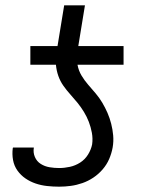

<svg xmlns="http://www.w3.org/2000/svg" viewBox="-20 -693 540 721"><path d="M202 8Q179 8 156.5 5.5Q134 3 113.5 -4Q93 -11 75.5 -23Q58 -35 45.5 -52.5Q33 -70 29 -92Q25 -114 28 -137L29 -139H107V-138Q104 -120 111 -103.5Q118 -87 133 -77.5Q148 -68 166 -65Q184 -62 202 -62Q222 -62 242.5 -66.5Q263 -71 281 -82.5Q299 -94 310.5 -112.5Q322 -131 326 -151Q329 -173 325 -194.5Q321 -216 313.5 -235.5Q306 -255 295 -273Q284 -291 271 -307Q258 -323 244 -338.5Q230 -354 218 -371Q206 -388 199 -408Q192 -428 190 -450H94V-520H196L221 -673H299L274 -520H444V-450H271Q275 -428 286 -409.5Q297 -391 311 -375Q325 -359 339 -342.5Q353 -326 364 -307.5Q375 -289 383.5 -269.5Q392 -250 397.5 -228.5Q403 -207 405 -184.5Q407 -162 403 -139Q399 -117 390 -96Q381 -75 365.5 -57Q350 -39 330.5 -26Q311 -13 289.5 -5.5Q268 2 246 5Q224 8 202 8Z"/></svg>

Font: Iosevka Algr
Style: Italic
Weight: 400
Italic angle: -9°
Monospace: yes
Designer: Belleve Invis
Foundry: Belleve Invis
Version: Version 26.0.2; ttfautohint (v1.8.3)